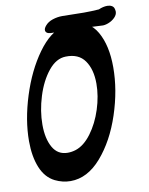

<svg xmlns="http://www.w3.org/2000/svg" viewBox="-96 -967 798 1028"><g transform="rotate(-10 303.0 -453.0)"><path d="M361 -837Q448 -837 491 -762.5Q534 -688 534 -569Q534 -445 490.5 -313.5Q447 -182 371.5 -95Q296 -8 204 -8Q161 -8 120 -28Q70 -53 45.5 -113Q21 -173 21 -257Q21 -371 61.5 -499.5Q102 -628 169 -721Q236 -814 311 -831Q338 -837 361 -837ZM107 -331Q107 -255 134 -207.5Q161 -160 215 -160Q237 -160 259 -167Q305 -182 344.5 -235Q384 -288 407 -359.5Q430 -431 430 -498Q430 -576 396.5 -623.5Q363 -671 293 -669Q241 -668 198.5 -615.5Q156 -563 131.5 -484.5Q107 -406 107 -331ZM208 -828Q208 -838 219 -851Q234 -869 260 -877.5Q286 -886 312 -886Q388 -884 430 -884Q471 -884 512 -887Q537 -898 559 -898Q573 -898 583 -892.5Q593 -887 596 -877L598 -869Q599 -866 599 -860Q599 -843 584 -828Q569 -813 548 -805Q527 -797 511 -799Q452 -803 335 -805Q301 -805 235 -807Q222 -808 215 -813.5Q208 -819 208 -828Z"/></g></svg>

Font: Sedgwick Ave Display
Style: Regular
Weight: 400
Designer: Kevin Burke, Pedro Vergani
Foundry: Google, Inc.
Version: Version 1.000